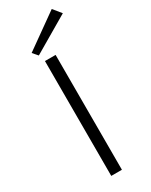

<svg xmlns="http://www.w3.org/2000/svg" viewBox="-233 -953 784 999"><g transform="rotate(-30 159.0 -453.5)"><path d="M318 -859 279 -907 74 -761 100 -731ZM177 0V-690H113V0Z"/></g></svg>

Font: Exo 2 Light Expanded
Style: Regular
Weight: 300
Width: 7
Designer: Natanael Gama
Version: Version 1.001;PS 001.001;hotconv 1.0.70;makeotf.lib2.5.58329